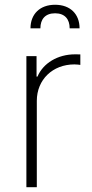

<svg xmlns="http://www.w3.org/2000/svg" viewBox="-20 -779 381 799"><path d="M89.8 0H133.2V-359.4C133.2 -447.4 198.9 -511 289.8 -511C301.1 -511 308.6 -509.6 314.3 -508.9V-552.6C307.5 -552.9 300.1 -552.9 292.3 -552.9C220.2 -552.9 159.4 -516 136 -460.2H132.1V-545.5H89.8ZM106.9 -661.2H148.1C148.1 -698.5 167.6 -723.7 209.2 -723.7C250 -723.7 269.9 -698.9 269.9 -661.2H311.1C311.1 -720.2 272.7 -759.2 209.2 -759.2C146 -759.2 106.9 -720.2 106.9 -661.2Z"/></svg>

Font: Karasuma Gothic
Style: Thin
Weight: 200
Designer: Rasmus Andersson / Ryoko Ishizuka
Foundry: rsms
Version: Version 1.00